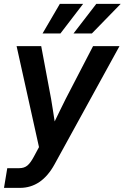

<svg xmlns="http://www.w3.org/2000/svg" viewBox="-33 -750 633 975"><path d="M-12.7 204.1 3.9 104H64.9Q89.8 104 106 90.6Q122.1 77.1 138.2 46.9L165 -2.9L51.3 -515.6H176.3L226.6 -247.1Q231.4 -218.8 235.8 -190.2Q240.2 -161.6 244.6 -133.3Q258.3 -161.6 272.2 -190.2Q286.1 -218.8 300.3 -247.1L439.5 -515.6H573.7L243.7 85Q178.2 204.1 67.9 204.1ZM433.6 -580.1H340.3L456.1 -730.5H580.1ZM273.9 -580.1H183.1L271 -730.5H389.2Z"/></svg>

Font: Inter Display SemiBold
Style: Italic
Weight: 600
Italic angle: -9.39999°
Designer: Rasmus Andersson
Foundry: rsms
Version: Version 4.000;git-a52131595